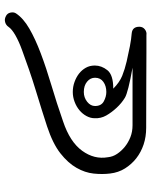

<svg xmlns="http://www.w3.org/2000/svg" viewBox="64 -689 626 794"><g transform="rotate(-90 377.0 -292.0)"><path d="M503 -212.9Q503 -185.1 483.7 -160.9Q464.4 -136.6 407.4 -136.6Q433.7 -110.4 460.9 -99.5Q488.1 -88.6 520 -81.2Q552 -73.8 582.9 -67.8Q613.9 -61.9 635.6 -60.4Q663.4 -57.9 663.4 -28.7Q663.4 -14.4 652.5 -5.9Q641.6 2.5 629.2 0.5H555Q512.4 0.5 438.6 0Q364.9 -0.5 245.5 -0.5Q208.4 -0.5 176.5 -11.1Q144.6 -21.8 119.6 -41.3Q94.6 -60.9 77.5 -88.1Q60.4 -115.3 56.4 -150Q52.5 -181.7 56.2 -217.6Q59.9 -253.5 80 -288.6Q100 -323.8 139.9 -355.2Q179.7 -386.6 251.5 -410.4Q280.2 -419.8 319.6 -432.2Q358.9 -444.6 401.2 -457.4Q443.6 -470.3 486.4 -485.1Q529.2 -500 565.8 -513.4Q602.5 -526.7 628 -541.3Q653.5 -555.9 662.9 -569.8Q669.8 -580.2 682.2 -583.7Q694.6 -587.1 705.9 -581.2Q718.8 -575.7 721.8 -562.1Q724.8 -548.5 718.8 -539.1Q698.5 -508.4 655.7 -483.7Q612.9 -458.9 553.2 -436.4Q493.6 -413.9 421 -392.3Q348.5 -370.8 271.8 -344.1Q187.1 -315.8 150.5 -265.3Q113.9 -214.9 123.8 -158.9Q125.7 -138.6 137.6 -120.8Q149.5 -103 166.8 -88.9Q184.2 -74.8 206.7 -65.8Q229.2 -56.9 256.4 -56.9H494.1Q391.6 -75.2 369.6 -88.6Q347.5 -102 328.2 -122.8Q308.9 -143.6 296.3 -165.8Q283.7 -188.1 285.1 -213.9Q285.1 -230.7 294.1 -247.3Q303 -263.9 318.1 -276.5Q333.2 -289.1 353 -296.5Q372.8 -304 393.6 -304Q415.3 -304 435.1 -296.8Q455 -289.6 469.6 -278.2Q484.2 -266.8 493.6 -250.5Q503 -234.2 503 -212.9ZM452.5 -211.9Q452.5 -231.7 436.1 -245Q419.8 -258.4 393.6 -258.4Q370.8 -258.4 353.2 -244.6Q335.6 -230.7 335.6 -211.9Q335.6 -186.1 355 -175.7Q374.3 -165.3 393.6 -165.3Q418.3 -165.3 435.4 -177.5Q452.5 -189.6 452.5 -211.9Z"/></g></svg>

Font: Shan Wanhai
Style: Regular
Weight: 400
Designer: Khon Soe Zaw Thu
Foundry: Shan Unicode
Version: Version 1.00 June 3, 2017, initial release